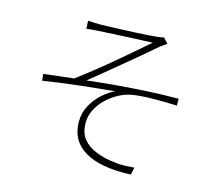

<svg xmlns="http://www.w3.org/2000/svg" viewBox="-109 -892 1217 1063"><g transform="rotate(15 500.0 -360.0)"><path d="M275 -732Q289 -731 305 -730Q321 -729 342 -729Q356 -729 387 -730Q418 -731 458 -732.5Q498 -734 539 -736Q580 -738 613 -740Q646 -742 662 -744Q675 -745 686 -747Q697 -749 705 -751L732 -722Q727 -718 716.5 -711Q706 -704 699 -699Q676 -679 642.5 -650.5Q609 -622 570 -589.5Q531 -557 491 -524Q451 -491 415 -461.5Q379 -432 352 -410Q435 -420 524.5 -427.5Q614 -435 702 -439.5Q790 -444 871 -444V-405Q796 -408 730 -407Q664 -406 620 -399Q581 -393 544 -373.5Q507 -354 476 -324.5Q445 -295 426.5 -259Q408 -223 408 -184Q408 -125 436 -91Q464 -57 507.5 -39.5Q551 -22 597 -15Q643 -8 675 -9Q707 -10 733 -12L724 30Q549 37 459.5 -17Q370 -71 370 -179Q370 -232 394.5 -275Q419 -318 454 -348.5Q489 -379 521 -393Q432 -385 324 -373Q216 -361 115 -345L111 -383Q152 -388 199 -393.5Q246 -399 283 -403Q329 -437 383 -480Q437 -523 489.5 -567.5Q542 -612 585 -649Q628 -686 652 -707Q638 -706 607 -705Q576 -704 536.5 -702Q497 -700 457.5 -698Q418 -696 388 -694.5Q358 -693 344 -692Q324 -691 306 -689.5Q288 -688 277 -686Z"/></g></svg>

Font: Noto Sans TC ExtraLight
Style: Regular
Weight: 250
Designer: Ryoko NISHIZUKA  (kana, bopomofo & ideographs); Paul D. Hunt (Latin, Greek & Cyrillic); Sandoll Communications , Soo-you
Foundry: Adobe
Version: Version 2.004-H2;hotconv 1.0.118;makeotfexe 2.5.65603